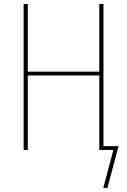

<svg xmlns="http://www.w3.org/2000/svg" viewBox="-20 -755 640 967"><path d="M500 192 551 0H480V-375H120V0H99V-735H120V-394H480V-735H501V-19H577L521 192Z"/></svg>

Font: Iosevka Curly Thin Extended
Style: Regular
Weight: 100
Width: 7
Monospace: yes
Designer: Belleve Invis
Foundry: Belleve Invis
Version: Version 11.1.0; ttfautohint (v1.8.3)